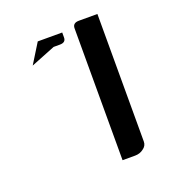

<svg xmlns="http://www.w3.org/2000/svg" viewBox="-91 -507 512 576"><g transform="rotate(-20 165.5 -219.0)"><path d="M47.9 -358.9 86.9 -421.9H165V-405.8Q165 -390.1 146 -390.1H126ZM204.1 0V-420.9Q204.1 -438 224.1 -438H283.2V-30.8Q283.2 -17.1 271 -8.8Q259.8 0 244.1 0Z"/></g></svg>

Font: Hhenum
Style: Regular
Weight: 400
Designer: T. Christopher White
Version: Version 1.0